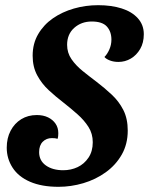

<svg xmlns="http://www.w3.org/2000/svg" viewBox="-20 -700 575 741"><path d="M206 21Q141 21 96 1.5Q51 -18 28.5 -53Q6 -88 6 -130Q6 -167 21 -195.5Q36 -224 62 -240Q88 -256 122 -256Q147 -256 165.5 -247Q184 -238 194.5 -222.5Q205 -207 205 -186Q205 -181 204.5 -175Q204 -169 202 -164Q197 -166 191 -166.5Q185 -167 180 -167Q159 -167 145 -153Q131 -139 131 -113Q131 -80 157 -61.5Q183 -43 224 -43Q254 -43 279.5 -55Q305 -67 321.5 -91.5Q338 -116 338 -151Q338 -184 321.5 -210Q305 -236 279 -259Q253 -282 225 -304Q195 -327 168 -352Q141 -377 123.5 -409.5Q106 -442 106 -485Q106 -532 127.5 -568.5Q149 -605 184.5 -629.5Q220 -654 265 -667Q310 -680 359 -680Q410 -680 449.5 -667.5Q489 -655 512 -629.5Q535 -604 535 -568Q535 -535 521 -511Q507 -487 485 -474Q463 -461 437 -461Q419 -461 404.5 -466.5Q390 -472 383 -480Q394 -491 402 -509Q410 -527 410 -547Q410 -578 392.5 -597.5Q375 -617 334 -617Q294 -617 266.5 -592.5Q239 -568 239 -527Q239 -496 256 -471.5Q273 -447 299 -426Q325 -405 353 -384Q383 -361 411 -335Q439 -309 456 -275.5Q473 -242 473 -196Q473 -144 450 -103.5Q427 -63 388 -35Q349 -7 301.5 7Q254 21 206 21Z"/></svg>

Font: Sansita Swashed Light Medium
Style: Regular
Weight: 500
Version: Version 1.003